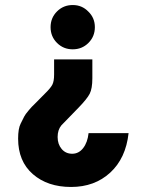

<svg xmlns="http://www.w3.org/2000/svg" viewBox="-20 -735 566 763"><path d="M195 -499H347V-424Q347 -383 336.5 -362.5Q326 -342 292 -307L224 -237Q209 -219 209 -190.5Q209 -162 225 -143Q241 -124 267 -124Q293 -124 310.5 -146.5Q328 -169 332 -206H491Q480 -106 418 -49Q356 8 262.5 8Q169 8 110.5 -43Q52 -94 52 -184Q52 -224 62 -243.5Q72 -263 76 -271.5Q80 -280 94.5 -297Q109 -314 114 -318Q138 -343 159.5 -364Q181 -385 188 -398.5Q195 -412 195 -439ZM331 -689Q357 -664 357 -627Q357 -590 331.5 -564.5Q306 -539 269 -539Q232 -539 206.5 -564.5Q181 -590 181 -627Q181 -664 206.5 -689.5Q232 -715 269 -715Q306 -715 331 -689Z"/></svg>

Font: Montserrat_am3
Style: Bold
Weight: 700
Designer: Julieta Ulanovsky
Foundry: Julieta Ulanovsky. Armenina letters added by Vahan Hovhannisyan
Version: Version 2.001